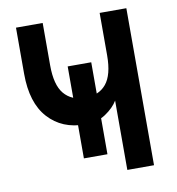

<svg xmlns="http://www.w3.org/2000/svg" viewBox="-79 -771 775 843"><g transform="rotate(-10 308.0 -350.0)"><path d="M242 -83V-493H347V-83ZM421 0V-309Q403 -279 365.8 -254Q328.5 -229 273 -229Q171 -229 109.5 -296.8Q48 -364.5 48 -494V-700H167V-511Q167 -423.5 200.2 -383.8Q233.5 -344 294 -344Q355 -344 388 -383.8Q421 -423.5 421 -511V-700H540V0Z"/></g></svg>

Font: Overpass Mono Light
Style: Regular
Weight: 300
Monospace: yes
Designer: Delve Withrington, Dave Bailey
Foundry: Delve Fonts LLC
Version: Version 4.000